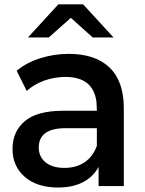

<svg xmlns="http://www.w3.org/2000/svg" viewBox="-20 -843 656 870"><path d="M106.7 -673.3 244.4 -823.3H356.7L494.4 -673.3H400L301.1 -762.2L201.1 -673.3ZM541.1 -352.2V0H426.7V-86.7Q402.2 -41.1 355.6 -17.2Q308.9 6.7 243.3 6.7Q147.8 6.7 92.2 -41.7Q36.7 -90 36.7 -167.8Q36.7 -246.7 92.2 -293.9Q147.8 -341.1 265.6 -341.1H418.9Q418.9 -355.6 416.7 -384.4Q401.1 -494.4 276.7 -494.4Q226.7 -494.4 180.6 -477.8Q134.4 -461.1 101.1 -431.1L55.6 -522.2Q98.9 -558.9 161.7 -578.9Q224.4 -598.9 291.1 -598.9Q412.2 -598.9 476.7 -536.7Q541.1 -474.4 541.1 -352.2ZM418.9 -182.2V-262.2H277.8Q155.6 -262.2 155.6 -174.4Q155.6 -132.2 186.7 -107.2Q217.8 -82.2 272.2 -82.2Q325.6 -82.2 363.3 -107.8Q401.1 -133.3 418.9 -182.2Z"/></svg>

Font: Paperlogy 6 SemiBold
Style: Regular
Weight: 600
Designer: redesigned by Lee Juim, glyphs from Gmarket Sans & Montserrat
Foundry: PT&
Version: Version 1.001